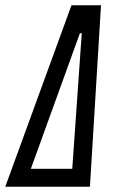

<svg xmlns="http://www.w3.org/2000/svg" viewBox="-63 -708 427 728"><path d="M-43 0 208 -688H320L278 0ZM54 -68H211L247 -582H240Z"/></svg>

Font: Saira Ultra Condensed Medium
Style: Italic
Weight: 500
Width: 1
Italic angle: -12°
Designer: Hector Gatti with collaboration of the Omnibus-Type team
Foundry: Omnibus-Type
Version: Version 1.001; ttfautohint (v1.8)